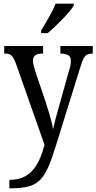

<svg xmlns="http://www.w3.org/2000/svg" viewBox="-20 -786 524 1043"><path d="M31 191Q74 191 104.5 177.5Q135 164 157 139.5Q179 115 194.5 80Q210 45 222 1L66 -442Q58 -463 50.5 -474.5Q43 -486 33 -490.5Q23 -495 6 -495H3V-536H214V-495H211Q182 -495 170.5 -485Q159 -475 159 -457Q159 -446 162.5 -431.5Q166 -417 172 -398L228 -232Q238 -202 246 -174.5Q254 -147 260 -123.5Q266 -100 268 -83Q274 -111 282 -141Q290 -171 300 -206L355 -403Q360 -417 362.5 -430Q365 -443 365 -456Q365 -477 351.5 -485.5Q338 -494 311 -495H308V-536H484V-495H482Q466 -495 454.5 -490Q443 -485 434.5 -469Q426 -453 416 -420L286 -2Q264 71 244 117.5Q224 164 199 190Q174 216 136 226.5Q98 237 40 237H31ZM203 -619Q217 -643 232 -668.5Q247 -694 260.5 -719Q274 -744 282 -766H381V-756Q373 -743 357 -723.5Q341 -704 320.5 -683Q300 -662 278.5 -641.5Q257 -621 239 -606H203Z"/></svg>

Font: Noto Serif Condensed
Style: Regular
Weight: 400
Width: 3
Designer: Monotype Design Team
Foundry: Monotype Imaging Inc.
Version: Version 2.015